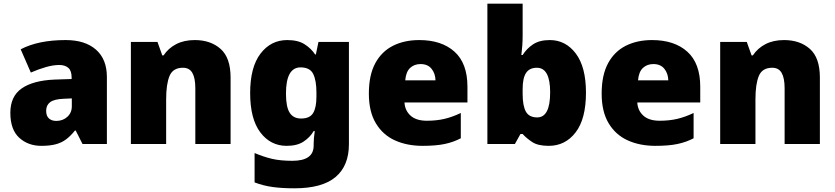

<svg xmlns="http://www.w3.org/2000/svg" viewBox="-20 -780 4525 1040"><path d="M336 -563Q441 -563 500 -511Q559 -459 559 -363V0H427L390 -73H386Q363 -44 338.5 -25.5Q314 -7 282 1.5Q250 10 204 10Q132 10 84 -34Q36 -78 36 -169Q36 -258 97.5 -301Q159 -344 276 -349L368 -352V-360Q368 -397 350 -412.5Q332 -428 301 -428Q268 -428 228 -416.5Q188 -405 147 -387L92 -513Q140 -538 200.5 -550.5Q261 -563 336 -563ZM325 -245Q273 -243 251.5 -226.5Q230 -210 230 -180Q230 -152 245 -138.5Q260 -125 285 -125Q320 -125 344.5 -147Q369 -169 369 -204V-247Z M1035 -563Q1121 -563 1175 -515Q1229 -467 1229 -360V0H1038V-302Q1038 -357 1022 -385Q1006 -413 971 -413Q917 -413 898.5 -369Q880 -325 880 -242V0H689V-553H833L859 -480H866Q892 -519 934.5 -541Q977 -563 1035 -563Z M1536 -563Q1594 -563 1629.5 -540.5Q1665 -518 1687 -485H1691L1705 -553H1870V1Q1870 118 1797.5 179Q1725 240 1575 240Q1508 240 1457 233Q1406 226 1359 208V49Q1409 70 1454 80.5Q1499 91 1564 91Q1679 91 1679 9V-1Q1679 -30 1685 -70H1679Q1660 -37 1625 -13.5Q1590 10 1533 10Q1445 10 1390 -63Q1335 -136 1335 -276Q1335 -416 1391 -489.5Q1447 -563 1536 -563ZM1608 -415Q1529 -415 1529 -273Q1529 -201 1549 -169.5Q1569 -138 1611 -138Q1658 -138 1676 -167.5Q1694 -197 1694 -256V-279Q1694 -344 1676.5 -379.5Q1659 -415 1608 -415Z M2251 -563Q2372 -563 2442 -500Q2512 -437 2512 -310V-225H2171Q2173 -182 2203.5 -154Q2234 -126 2292 -126Q2344 -126 2387 -136Q2430 -146 2476 -168V-31Q2436 -10 2388.5 0Q2341 10 2269 10Q2185 10 2119.5 -19.5Q2054 -49 2016 -112Q1978 -175 1978 -273Q1978 -373 2012.5 -437Q2047 -501 2108.5 -532Q2170 -563 2251 -563ZM2258 -433Q2224 -433 2201.5 -412Q2179 -391 2175 -345H2339Q2338 -382 2317.5 -407.5Q2297 -433 2258 -433Z M2811 -588Q2811 -559 2809 -532Q2807 -505 2804 -482H2811Q2832 -516 2867 -539.5Q2902 -563 2958 -563Q3044 -563 3099 -490Q3154 -417 3154 -278Q3154 -136 3098 -63Q3042 10 2952 10Q2894 10 2863 -10.5Q2832 -31 2811 -54H2799L2769 0H2620V-760H2811ZM2888 -413Q2848 -413 2829.5 -385Q2811 -357 2811 -298V-271Q2811 -207 2828.5 -175.5Q2846 -144 2890 -144Q2960 -144 2960 -280Q2960 -413 2888 -413Z M3512 -563Q3633 -563 3703 -500Q3773 -437 3773 -310V-225H3432Q3434 -182 3464.5 -154Q3495 -126 3553 -126Q3605 -126 3648 -136Q3691 -146 3737 -168V-31Q3697 -10 3649.5 0Q3602 10 3530 10Q3446 10 3380.5 -19.5Q3315 -49 3277 -112Q3239 -175 3239 -273Q3239 -373 3273.5 -437Q3308 -501 3369.5 -532Q3431 -563 3512 -563ZM3519 -433Q3485 -433 3462.5 -412Q3440 -391 3436 -345H3600Q3599 -382 3578.5 -407.5Q3558 -433 3519 -433Z M4227 -563Q4313 -563 4367 -515Q4421 -467 4421 -360V0H4230V-302Q4230 -357 4214 -385Q4198 -413 4163 -413Q4109 -413 4090.5 -369Q4072 -325 4072 -242V0H3881V-553H4025L4051 -480H4058Q4084 -519 4126.5 -541Q4169 -563 4227 -563Z"/></svg>

Font: Noto Sans Bengali UI Black
Style: Regular
Weight: 900
Designer: Jelle Bosma - Monotype Design Team
Foundry: Monotype Imaging Inc.
Version: Version 2.003; ttfautohint (v1.8.4.7-5d5b)